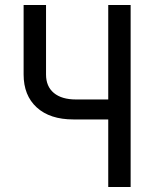

<svg xmlns="http://www.w3.org/2000/svg" viewBox="-20 -750 639 770"><path d="M414.1 0V-271H274.4Q180.2 -271 127.4 -319.1Q74.7 -367.2 74.7 -451.2V-730H164.6V-451.2Q164.6 -403.3 196 -377.2Q227.5 -351.1 284.7 -351.1H414.1V-730H503.9V0Z"/></svg>

Font: UDEV Gothic 35
Style: Regular
Weight: 400
Version: v2.1.0; ttfautohint (v1.8.4.7-5d5b-dirty) -l 6 -r 45 -G 200 